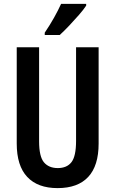

<svg xmlns="http://www.w3.org/2000/svg" viewBox="-20 -1050 593 987"><path d="M487 -312Q487 -198 433.5 -140.5Q380 -83 276 -83Q174 -83 120 -140.5Q66 -198 66 -312V-807H181V-324Q181 -245 206 -215.5Q231 -186 277 -186Q324 -186 347.5 -216.5Q371 -247 371 -325V-807H487ZM423 -1021Q410 -1001 386 -973.5Q362 -946 335.5 -918Q309 -890 287 -870H210V-882Q237 -922 258 -959.5Q279 -997 294 -1030H423Z"/></svg>

Font: Noto Sans Kannada UI ExtraCondensed SemiBold
Style: Regular
Weight: 600
Width: 2
Designer: Jelle Bosma - Monotype Design Team
Foundry: Monotype Imaging Inc.
Version: Version 2.005; ttfautohint (v1.8.4.7-5d5b)